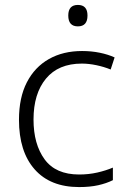

<svg xmlns="http://www.w3.org/2000/svg" viewBox="-20 -749 516 779"><path d="M301 10Q184 10 120.5 -62Q57 -134 57 -263Q57 -353 89 -415Q121 -477 178.5 -509.5Q236 -542 313 -542Q351 -542 385 -535Q419 -528 445 -516L429 -467Q402 -478 371 -484.5Q340 -491 312 -491Q217 -491 166.5 -430Q116 -369 116 -264Q116 -164 161 -102.5Q206 -41 301 -41Q340 -41 375 -49Q410 -57 438 -69V-18Q412 -5 378.5 2.5Q345 10 301 10ZM296 -729Q335 -729 335 -686Q335 -642 296 -642Q257 -642 257 -686Q257 -729 296 -729Z"/></svg>

Font: Noto Traditional Nushu Light
Style: Regular
Weight: 300
Designer: LIU Zhao
Foundry: LiuZhao Studio
Version: Version 2.003; ttfautohint (v1.8.4.7-5d5b)